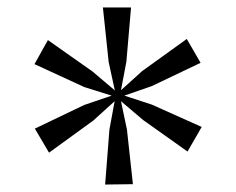

<svg xmlns="http://www.w3.org/2000/svg" viewBox="-20 -833 634 515"><path d="M262 -338 273.5 -485.5 287.5 -561.5 230 -509.5 111.5 -423.5 73.5 -488 206 -551.5 279.5 -576.5 206 -599.5 72.5 -661 108.5 -725.5 228.5 -641 288 -590.5 271.5 -666.5 256 -813H331.5L319 -667.5L304.5 -591L361.5 -642.5L481 -728.5L518 -664.5L387 -602L313.5 -576.5L387 -552.5L521 -492.5L483 -426.5L364 -511L304.5 -561.5L320.5 -485.5L336.5 -339Z"/></svg>

Font: Merriweather 48pt Light
Style: Regular
Weight: 300
Version: Version 2.100